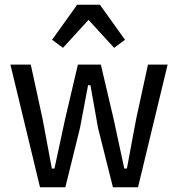

<svg xmlns="http://www.w3.org/2000/svg" viewBox="-20 -791 751 811"><path d="M24 -518H110L160 -288L199 -79H210L255 -288L309 -518H406L460 -288L505 -79H516L555 -288L605 -518H688L563 0H457L394 -251L362 -431H352L318 -251L256 0H149ZM402 -771 508 -623 462 -589 354 -707 246 -589 200 -623 306 -771Z"/></svg>

Font: IBM Plex Sans Condensed Text
Style: Regular
Weight: 450
Width: 3
Designer: Mike Abbink, Paul van der Laan, Pieter van Rosmalen
Foundry: Bold Monday
Version: Version 1.1